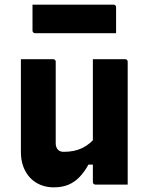

<svg xmlns="http://www.w3.org/2000/svg" viewBox="-20 -795 640 827"><path d="M209 -540Q213 -540 215 -538.5Q217 -537 218.5 -535Q220 -533 220 -529Q220 -485 220 -438.5Q220 -392 220 -346.5Q220 -301 220 -258Q220 -215 220 -177Q220 -161 229 -151Q238 -141 254 -141Q277 -141 297 -145Q317 -149 334.5 -157.5Q352 -166 368 -179.5Q384 -193 397 -212V-86H361Q344 -55 323 -33Q302 -11 275 0.5Q248 12 211 12Q181 12 155 1.5Q129 -9 110 -29Q91 -49 80.5 -77Q70 -105 70 -140Q70 -185 70 -230Q70 -275 70 -320Q70 -365 70 -410Q70 -442 70 -475Q70 -508 70 -540Q105 -540 140 -540Q175 -540 209 -540ZM519 -540Q523 -540 525 -538.5Q527 -537 528.5 -535Q530 -533 530 -529Q530 -457 530 -385.5Q530 -314 530 -242Q530 -170 530 -98Q530 -80 530 -63Q530 -46 530 -30Q530 -14 530 0Q505 0 481 0Q457 0 434.5 0Q412 0 391 0Q388 0 385.5 -1.5Q383 -3 381.5 -5Q380 -7 380 -11Q380 -99 380 -187.5Q380 -276 380 -364Q380 -452 380 -540Q405 -540 427.5 -540Q450 -540 473 -540Q496 -540 519 -540ZM120 -775H469Q474 -775 477 -772Q480 -769 480 -764Q480 -745 480 -726.5Q480 -708 480 -690Q480 -672 480 -652H131Q128 -652 125.5 -653.5Q123 -655 121.5 -657.5Q120 -660 120 -663Q120 -683 120 -701Q120 -719 120 -737.5Q120 -756 120 -775Z"/></svg>

Font: Recursive ExtraBold
Style: Regular
Weight: 800
Version: Version 1.085